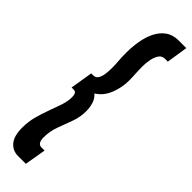

<svg xmlns="http://www.w3.org/2000/svg" viewBox="-331 -732 934 934"><g transform="rotate(45 136.5 -265.0)"><path d="M-9 98Q-9 57 1 19.5Q11 -18 24 -52.5Q37 -87 47.5 -118.5Q58 -150 58 -178Q58 -193 53.5 -201.5Q49 -210 36 -210H23L42 -326H55Q73 -326 81.5 -340.5Q90 -355 92.5 -376Q95 -397 95 -416Q95 -440 93 -462.5Q91 -485 91 -517Q91 -557 97.5 -596.5Q104 -636 120 -668.5Q136 -701 163 -720.5Q190 -740 230 -740H282L265 -630H246Q225 -630 214 -613.5Q203 -597 198.5 -573Q194 -549 194 -527Q194 -498 195.5 -476.5Q197 -455 197 -430Q197 -384 179 -338Q161 -292 122 -268Q141 -251 148 -227.5Q155 -204 155 -178Q155 -138 141 -100Q127 -62 112.5 -23Q98 16 98 58Q98 100 126 100H147L128 210H74Q38 210 14.5 183Q-9 156 -9 98Z"/></g></svg>

Font: Georama ExtraCondensed
Style: Bold Italic
Weight: 700
Width: 2
Italic angle: -9°
Designer: Jean-Baptiste Levee
Foundry: Production Type
Version: Version 1.000